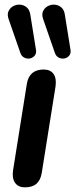

<svg xmlns="http://www.w3.org/2000/svg" viewBox="-20 -795 323 823"><path d="M87 8Q58 8 44.5 -11.5Q31 -31 36 -65L95 -435Q100 -466 118 -481.5Q136 -497 167 -497Q196 -497 209.5 -478Q223 -459 218 -424L159 -54Q154 -23 136.5 -7.5Q119 8 87 8ZM215 -569 165 -713Q158 -733 164.5 -747Q171 -761 184.5 -768.5Q198 -776 214 -775Q230 -774 242.5 -763.5Q255 -753 258 -732L282 -583Q285 -567 277 -557Q269 -547 256.5 -544.5Q244 -542 232 -548Q220 -554 215 -569ZM67 -569 17 -713Q10 -733 16.5 -747Q23 -761 36.5 -768.5Q50 -776 66 -775Q82 -774 94.5 -763.5Q107 -753 110 -732L134 -583Q137 -567 129 -557Q121 -547 108.5 -544.5Q96 -542 84 -548Q72 -554 67 -569Z"/></svg>

Font: Nunito ExtraLight
Style: Italic
Weight: 200
Italic angle: -9°
Designer: Vernon Adams
Foundry: Vernon Adams
Version: Version 3.602